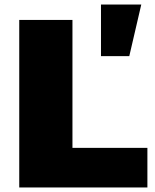

<svg xmlns="http://www.w3.org/2000/svg" viewBox="-20 -828 684 848"><path d="M426 -808H604L551 -580H426ZM65 -740H300V-175H631V0H65Z"/></svg>

Font: Encode Sans Wide
Style: Black
Weight: 900
Designer: Pablo Impallari, Andres Torresi
Foundry: Pablo Impallari, Andres Torresi
Version: Version 1.000; ttfautohint (v1.00) -l 8 -r 50 -G 200 -x 14 -